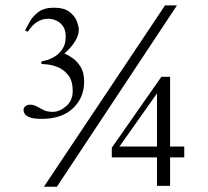

<svg xmlns="http://www.w3.org/2000/svg" viewBox="-20 -695 781 722"><path d="M672.9 -103H619.6V3.9H570.3V-103H400.4V-139.6L586.9 -406.2H619.6V-144H672.9ZM645.5 -674.8 193.8 7.3H145L600.6 -674.8ZM296.4 -388.7Q296.4 -326.7 253.9 -287.4Q211.4 -248 137.7 -248Q104.5 -248 89.8 -254.6Q75.2 -261.2 71.8 -269Q68.4 -276.9 68.4 -281.2Q68.4 -290 75.9 -295.7Q83.5 -301.3 92.8 -301.3Q106.9 -301.3 118.4 -294.7Q129.9 -288.1 143.8 -281.2Q157.7 -274.4 178.2 -274.4Q204.1 -274.4 228.8 -295.7Q253.4 -316.9 253.4 -352.5Q253.4 -392.6 235.6 -413.8Q217.8 -435.1 194.6 -443.6Q171.4 -452.1 153.3 -453.1L135.7 -454.6V-463.9Q141.6 -464.8 156.2 -469Q170.9 -473.1 187.3 -483.4Q203.6 -493.7 215.3 -511.5Q227.1 -529.3 227.1 -557.1Q227.1 -583 216.1 -597.7Q205.1 -612.3 189.9 -618.4Q174.8 -624.5 161.6 -624.5Q115.7 -624.5 84.5 -575.7L74.2 -580.6Q80.6 -593.3 91.8 -613.5Q103 -633.8 124.5 -649.9Q146 -666 182.6 -666Q221.7 -666 241.9 -649.9Q262.2 -633.8 269.3 -614.3Q276.4 -594.7 276.4 -584Q276.4 -542 222.2 -493.7Q234.9 -488.8 252.2 -477.1Q269.5 -465.3 283 -443.8Q296.4 -422.4 296.4 -388.7ZM570.3 -144V-343.8L429.2 -144Z"/></svg>

Font: BabelStone Roman
Style: Regular
Weight: 400
Designer: Walt Agee, Victor Gaultney, Peter Martin, Debbi Hosken, Becca Hirsbrunner (SIL); Andrew West (BabelStone)
Foundry: BabelStone
Version: Version 16.000